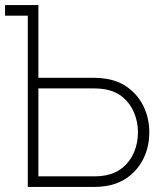

<svg xmlns="http://www.w3.org/2000/svg" viewBox="-30 -740 641 760"><path d="M80 0V-678H-10V-720H122V-432H345Q367 -432 391 -428Q442 -420 480.5 -390.2Q519 -360.5 540 -315.2Q561 -270 561 -216Q561 -162 540 -116.8Q519 -71.5 480.5 -41.8Q442 -12 391 -4Q367 0 345 0ZM345 -42Q367.5 -42 389 -46Q429.5 -54 458 -78.5Q486.5 -103 501.2 -139Q516 -175 516 -216Q516 -257 501.2 -293Q486.5 -329 458 -353.5Q429.5 -378 389 -386Q367.5 -390 345 -390H122V-42Z"/></svg>

Font: Manrope
Style: Regular
Weight: 400
Designer: Mikhail Sharanda
Foundry: Mikhail Sharanda
Version: Version 4.503